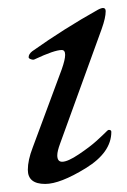

<svg xmlns="http://www.w3.org/2000/svg" viewBox="-20 -442 314 476"><path d="M61 -76 133 -270Q150 -318 133 -318Q115 -318 66 -295Q63 -293 57 -295Q51 -297 51 -300Q51 -308 60 -315Q139 -371 223 -418Q242 -428 242 -414Q242 -398 232 -370L129 -86Q122 -67 122 -57Q122 -41 134 -41Q148 -41 175.5 -59.5Q203 -78 219 -92.5Q235 -107 246 -118Q248 -120 250 -120Q256 -120 256 -115Q256 -64 192.5 -25Q129 14 92 14Q49 14 49 -21Q49 -45 61 -76Z"/></svg>

Font: EB Garamond 12
Style: Italic
Weight: 400
Italic angle: -17°
Version: Version 0.016; ttfautohint (v1.8.4)